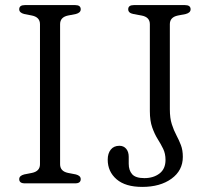

<svg xmlns="http://www.w3.org/2000/svg" viewBox="-20 -720 822 754"><path d="M216 -75Q216 -47.5 247 -41L278 -35Q297 -30 297 -16.5Q297 0 275.5 0H77.5Q55.5 0 55.5 -16.5Q55.5 -30 75 -35L105.5 -41Q137 -47.5 137 -75V-625Q137 -652.5 105.5 -659L75 -665Q55.5 -670 55.5 -683.5Q55.5 -700 77.5 -700H275.5Q297 -700 297 -683.5Q297 -670 278 -665L247 -659Q216 -652.5 216 -625ZM698 -104Q698 -50.5 653.5 -18.2Q609 14 538.5 14Q472.5 14 437.8 -16Q403 -46 403 -93Q403 -117.5 415 -132.5Q427 -147.5 449 -147.5Q465.5 -147.5 475.5 -135.8Q485.5 -124 485.5 -104V-77Q485.5 -51 499 -35.8Q512.5 -20.5 547 -20.5Q582.5 -20.5 606.2 -38.5Q630 -56.5 630 -92Q630 -116.5 620.8 -135.5Q611.5 -154.5 599.2 -174Q587 -193.5 577.8 -219.5Q568.5 -245.5 568.5 -284V-625Q568.5 -653 536 -659L503.5 -665Q483.5 -669 483.5 -683.5Q483.5 -700 505.5 -700H706.5Q728.5 -700 728.5 -683.5Q728.5 -670 709.5 -665L678.5 -659Q647 -652.5 647 -625V-291Q647 -256 654.8 -232Q662.5 -208 672.8 -188.8Q683 -169.5 690.5 -150Q698 -130.5 698 -104Z"/></svg>

Font: Fraunces 9pt Soft Light
Style: Regular
Weight: 300
Version: Version 1.000;[0bf87f6ff]